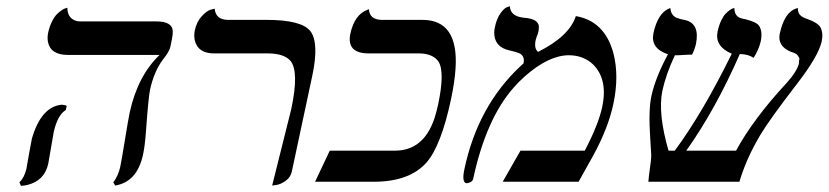

<svg xmlns="http://www.w3.org/2000/svg" viewBox="-20 -585 2667 618"><path d="M152.8 -159.2Q150.9 -149.9 144 -108.4Q137.2 -67.9 135.3 -58.1Q123.5 -3.4 67.9 10.3Q57.6 12.7 47.4 13.2L42.5 2Q58.1 -13.2 64.9 -41Q66.9 -49.8 73.2 -88.4Q80.1 -127.9 82.5 -138.2Q112.3 -241.7 178.7 -248Q189 -247.6 194.8 -244.1L191.9 -231Q165 -214.8 152.8 -159.2ZM462.9 -295.9Q457.5 -270 449.7 -160.2Q446.3 -113.8 439.9 -85Q420.4 1 350.6 12.2L344.7 2Q360.8 -19.5 367.2 -48.8Q371.6 -69.8 382.3 -136Q393.1 -202.1 397.5 -223.1Q423.3 -340.8 493.7 -408.2H198.7Q142.6 -408.2 134.3 -450.2Q131.8 -463.9 134.8 -479Q139.2 -499.5 147.2 -515.6Q155.3 -531.7 163.6 -539.8Q171.9 -547.9 179.4 -552.7Q187 -557.6 191.9 -558.6L196.8 -560.1Q196.8 -528.3 222.7 -518.6Q230 -516.1 236.8 -516.1H482.9Q534.2 -516.1 536.1 -485.4Q536.6 -474.1 533.2 -458L528.3 -434.1Q525.4 -419.4 503.9 -392.6Q475.6 -354.5 462.9 -295.9Z M856 12.2 917.5 -233.9Q943.4 -355.5 914.6 -389.6Q894 -412.6 843.3 -413.1H668.5Q618.7 -413.1 607.4 -453.1Q603.5 -469.2 606.9 -486.8Q612.8 -514.6 628.9 -532.2Q645 -549.8 657.7 -553.7L670.9 -557.1Q674.3 -522 712.4 -521H838.4Q950.2 -521 979 -484.9Q1007.3 -447.8 985.8 -344.2L919.4 -33.2Q915.5 -14.6 899.7 -3.2Q883.8 8.3 869.6 10.3Z M1390.1 -248Q1412.6 -354 1391.1 -387.2Q1373 -412.6 1329.1 -413.1H1163.1Q1095.7 -415 1107.4 -475.1Q1120.6 -538.1 1163.1 -553.7Q1163.1 -553.7 1167.5 -555.2Q1169.4 -522 1208 -521H1339.8Q1456.5 -521 1446.3 -364.3Q1443.4 -320.8 1431.6 -265.1Q1399.9 -116.2 1353 -62Q1297.9 0 1183.1 0H994.1L1041.5 -100.1H1251.5Q1342.8 -100.1 1377.9 -202.6Q1384.8 -223.6 1390.1 -248Z M1833.5 -533.2Q1926.8 -517.1 1954.6 -413.1Q1973.1 -340.8 1954.6 -252Q1938 -172.9 1888.7 -83L1842.3 0H1598.1L1655.3 -100.1H1862.3Q1905.8 -183.1 1918.5 -241.2Q1937 -329.6 1889.2 -377.4Q1858.4 -406.7 1811.5 -407.2Q1746.1 -407.2 1668.9 -338.9Q1648.9 -321.3 1632.3 -301.8Q1544.4 -201.7 1502.9 -8.8Q1501 0 1487.3 3.9Q1483.9 4.9 1481.9 4.9Q1465.3 2.9 1475.1 -42Q1518.1 -243.7 1655.3 -372.1Q1660.6 -377 1665 -380.9Q1670.4 -405.3 1650.4 -414.1Q1639.6 -418.5 1619.1 -422.9Q1569.8 -434.1 1570.8 -481.9Q1571.3 -489.7 1572.8 -497.1Q1578.6 -524.9 1590.8 -542Q1603 -559.1 1612.3 -562L1621.1 -564.9Q1622.6 -533.2 1663.6 -528.3Q1666 -527.8 1667.5 -527.8Q1710.9 -524.4 1714.4 -501.5Q1714.8 -493.7 1713.4 -484.9Q1711.4 -475.6 1707.5 -466.8Q1704.6 -458.5 1703.6 -453.1Q1699.2 -428.2 1711.9 -418Q1812.5 -468.3 1833.5 -533.2Z M2625 -452.1Q2614.7 -404.8 2544.9 -314.5Q2458 -201.7 2427.7 -151.4Q2382.3 -75.2 2359.9 0H2066.9Q2066.9 -6.8 2074.7 -64.5Q2076.2 -77.6 2076.2 -85.9Q2075.2 -106.4 2072.8 -141.6Q2066.9 -231 2076.7 -275.9Q2089.8 -335.9 2129.9 -410.2Q2073.7 -429.2 2083 -477.1Q2097.2 -543.5 2134.8 -558.1Q2137.2 -559.1 2137.7 -559.1Q2139.6 -535.6 2157.7 -527.8Q2168.5 -523.4 2187 -520Q2232.9 -508.3 2220.2 -443.8Q2215.8 -424.8 2207.5 -409.2Q2192.4 -409.2 2173.3 -407.7Q2159.2 -406.7 2152.3 -407.2Q2123.5 -346.2 2111.8 -292Q2097.2 -219.7 2131.8 -100.1H2151.9Q2240.7 -219.7 2335.4 -412.1Q2280.3 -435.5 2289.6 -482.9Q2293.9 -502.9 2301 -518.1Q2308.1 -533.2 2315.2 -540.5Q2322.3 -547.9 2328.9 -552.5Q2335.4 -557.1 2339.4 -558.1L2343.8 -559.1Q2343.8 -531.2 2368.2 -525.4Q2369.6 -524.9 2373 -524.4Q2377.9 -523.4 2379.9 -522.9Q2414.6 -514.2 2423.3 -502Q2435.1 -483.9 2428.7 -452.1Q2422.9 -426.3 2405.8 -398.9Q2388.2 -410.6 2361.3 -411.1Q2282.7 -231.9 2189 -100.1H2349.1Q2405.3 -203.1 2512.7 -318.8Q2545.9 -356 2551.8 -381.8Q2551.3 -388.7 2552.7 -392.8Q2554.2 -397 2551 -401.1Q2547.9 -405.3 2547.1 -407.2Q2546.4 -409.2 2542 -411.6Q2537.6 -414.1 2536.4 -414.6Q2535.2 -415 2531 -416.5Q2526.9 -418 2526.4 -418Q2481.9 -436 2489.7 -476.1Q2504.9 -546.9 2544.4 -558.1Q2548.8 -559.1 2548.3 -559.1Q2546.9 -535.6 2570.8 -526.9Q2571.8 -526.4 2574.2 -525.4Q2579.1 -523.4 2581.1 -522.9Q2611.8 -511.7 2620.6 -497.6Q2630.4 -479 2625 -452.1Z"/></svg>

Font: Linux Biolinum Capitals O
Style: Italic Samll Caps
Weight: 400
Italic angle: -12°
Designer: Philipp H. Poll
Foundry: Philipp H. Poll
Version: Version 0.6.2